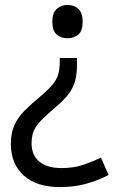

<svg xmlns="http://www.w3.org/2000/svg" viewBox="-20 -566 474 778"><path d="M292 -304Q292 -267 284.5 -239Q277 -211 259 -186.5Q241 -162 208 -134Q170 -102 148 -79.5Q126 -57 117 -36Q108 -15 108 15Q108 63 139.5 89Q171 115 229 115Q279 115 317 102Q355 89 389 73L420 143Q380 164 331.5 178Q283 192 223 192Q128 192 76 145Q24 98 24 17Q24 -28 38.5 -59.5Q53 -91 79.5 -117.5Q106 -144 142 -174Q176 -203 193 -223.5Q210 -244 216 -265Q222 -286 222 -314V-331H292ZM315 -478Q315 -441 297.5 -426Q280 -411 253 -411Q228 -411 210 -426Q192 -441 192 -478Q192 -514 210 -530Q228 -546 253 -546Q280 -546 297.5 -530Q315 -514 315 -478Z"/></svg>

Font: Noto Sans Syriac Eastern
Style: Regular
Weight: 400
Designer: Patrick Giasson and the Monotype Design Team
Foundry: Monotype Imaging Inc.
Version: Version 3.001; ttfautohint (v1.8.4.7-5d5b)